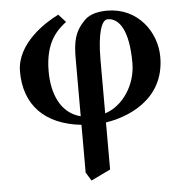

<svg xmlns="http://www.w3.org/2000/svg" viewBox="-50 -495 746 780"><g transform="rotate(-5 323.0 -104.5)"><path d="M292 237 371 199V7C453 -5 614 -60 614 -239C614 -341 540 -445 415 -445C381 -445 345 -438 323 -416C279 -372 271 -331 271 -261V-27C191 -47 157 -127 157 -220C157 -343 211 -387 245 -414L216 -446C161 -419 41 -343 41 -229C41 -93 122 -8 271 8V203ZM499 -224C499 -135 444 -53 371 -30V-248C371 -358 390 -410 414 -410C461 -410 499 -358 499 -224Z"/></g></svg>

Font: Libertinus Serif Semibold
Style: Regular
Weight: 600
Designer: Philipp H. Poll, Khaled Hosny
Foundry: Caleb Maclennan
Version: Version 7.050;RELEASE